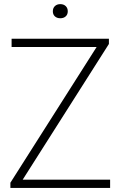

<svg xmlns="http://www.w3.org/2000/svg" viewBox="-20 -932 598 952"><path d="M31.5 0V-26L468 -713L474.5 -699H37.5V-740H520V-714L83.5 -27L77 -41H526V0ZM279 -841.5Q262.5 -841.5 252.2 -850.8Q242 -860 242 -876Q242 -892 252.2 -901.8Q262.5 -911.5 279 -911.5Q295.5 -911.5 305.8 -901.8Q316 -892 316 -876Q316 -860 305.8 -850.8Q295.5 -841.5 279 -841.5Z"/></svg>

Font: Encode Sans SC ExtraLight
Style: Regular
Weight: 250
Designer: Multiple Designers
Foundry: Impallari Type
Version: Version 3.002